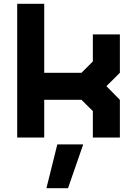

<svg xmlns="http://www.w3.org/2000/svg" viewBox="-20 -720 718 1005"><path d="M70 0V-700H211.5V-339H406.5L466 -398.5V-540H607.5V-339L537 -269L607.5 -197.5V0H466V-138.5L406.5 -197.5H211.5V0ZM223 265 280 36H415.5L336 265Z"/></svg>

Font: Tourney Expanded Black
Style: Regular
Weight: 900
Width: 7
Designer: Tyler Finck
Foundry: Etcetera Type Co
Version: Version 1.010; ttfautohint (v1.8.3)